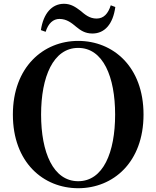

<svg xmlns="http://www.w3.org/2000/svg" viewBox="-20 -975 825 1014"><path d="M196 -816 221 -807C235 -852 261 -875 294 -875C333 -875 359 -853 383 -833C405 -815 429 -798 468 -798C533 -798 577 -848 589 -938L565 -947C551 -903 528 -877 490 -877C452 -877 428 -899 404 -919C380 -937 355 -955 318 -955C254 -955 209 -904 196 -816ZM393 19C578 19 738 -118 738 -370C738 -623 577 -759 393 -759C209 -759 48 -621 48 -370C48 -117 209 19 393 19ZM393 -18C261 -18 197 -170 197 -370C197 -569 261 -722 393 -722C525 -722 588 -569 588 -370C588 -170 525 -18 393 -18Z"/></svg>

Font: Noto Serif CJK TC
Style: Bold
Weight: 700
Designer: Ryoko NISHIZUKA 西塚涼子 (kana & ideographs); Frank Grießhammer (Latin, Greek & Cyrillic); Wenlong ZHANG 张文龙 (bopomofo); San
Foundry: Adobe
Version: Version 2.001;hotconv 1.1.0;makeotfexe 2.6.0